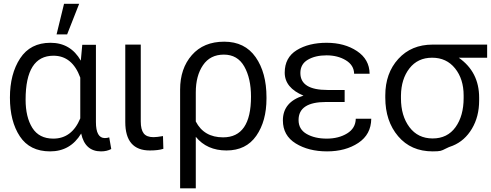

<svg xmlns="http://www.w3.org/2000/svg" viewBox="-20 -782 2633 1029"><path d="M413.1 -457 420.9 -542H494.1V-127.9Q494.1 -42 542 -42Q554.7 -42 565.4 -45.9L576.2 16.6Q552.7 29.3 521.5 29.3Q435.5 29.3 415 -66.4Q357.4 29.3 248.5 29.3Q139.6 29.3 86.4 -51.3Q33.2 -131.8 33.2 -258.8Q33.2 -385.7 87.9 -469.2Q142.6 -552.7 250.5 -552.7Q358.4 -552.7 413.1 -457ZM117.2 -248Q117.2 -154.3 153.3 -96.7Q189.5 -39.1 265.6 -39.1Q365.2 -39.1 410.2 -147.5V-366.2Q367.2 -483.4 266.6 -483.4Q117.2 -483.4 117.2 -248ZM283.2 -597.7 323.2 -761.7H404.3L339.8 -597.7Z M651.4 -127.9V-543H734.4V-130.9Q734.4 -87.9 750 -67.4Q765.6 -46.9 802.7 -46.9Q820.3 -46.9 853.5 -52.7L855.5 15.6Q828.1 24.4 783.2 24.4Q651.4 24.4 651.4 -127.9Z M945.3 227.5V-301.8Q945.3 -415 1008.3 -486.8Q1071.3 -558.6 1181.6 -558.6Q1292 -558.6 1350.1 -475.6Q1408.2 -392.6 1408.2 -260.7V-253.9Q1408.2 -132.8 1353.5 -54.2Q1298.8 24.4 1193.8 24.4Q1088.9 24.4 1029.3 -48.8V227.5ZM1029.3 -130.9Q1073.2 -45.9 1175.8 -45.9Q1325.2 -45.9 1325.2 -263.7Q1325.2 -362.3 1289.1 -425.8Q1252.9 -489.3 1179.7 -489.3Q1106.4 -489.3 1067.9 -432.6Q1029.3 -376 1029.3 -287.1Z M1496.1 -136.7Q1496.1 -235.4 1606.4 -269.5Q1505.9 -311.5 1505.9 -392.6Q1505.9 -473.6 1570.3 -513.2Q1634.8 -552.7 1730.5 -552.7Q1826.2 -552.7 1893.1 -508.3Q1960 -463.9 1960.9 -386.7H1877.9Q1877 -432.6 1833.5 -459Q1790 -485.4 1730 -485.4Q1669.9 -485.4 1629.9 -461.9Q1589.8 -438.5 1589.8 -390.6Q1589.8 -299.8 1735.4 -299.8H1827.1V-235.4H1727.5Q1580.1 -235.4 1580.1 -138.7Q1580.1 -88.9 1623.5 -64Q1667 -39.1 1731 -39.1Q1794.9 -39.1 1840.3 -66.9Q1885.7 -94.7 1886.7 -145.5H1969.7Q1968.8 -61.5 1900.4 -16.1Q1832 29.3 1732.9 29.3Q1633.8 29.3 1564.9 -13.2Q1496.1 -55.7 1496.1 -136.7Z M2044.9 -258.8V-270.5Q2044.9 -389.6 2114.7 -466.3Q2184.6 -543 2298.8 -543H2590.8V-472.7H2438.5Q2547.9 -396.5 2547.9 -258.8V-243.2Q2547.9 -157.2 2509.3 -92.3Q2470.7 -27.3 2406.2 -1Q2384.8 5.9 2368.7 14.6Q2352.5 23.4 2340.8 26.4Q2329.1 29.3 2298.8 29.3Q2182.6 29.3 2113.8 -51.8Q2044.9 -132.8 2044.9 -258.8ZM2128.9 -254.9Q2128.9 -161.1 2174.3 -100.6Q2219.7 -40 2298.8 -40Q2377.9 -40 2421.4 -100.6Q2464.8 -161.1 2464.8 -256.8V-270.5Q2464.8 -358.4 2418.9 -415.5Q2373 -472.7 2295.9 -472.7Q2218.8 -472.7 2174.3 -415.5Q2129.9 -358.4 2128.9 -269.5Z"/></svg>

Font: GenEi M Gothic v2 Regular
Style: Regular
Weight: 400
Version: Version 2.0